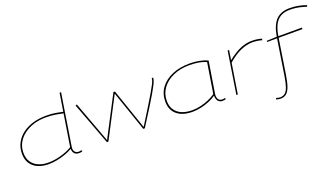

<svg xmlns="http://www.w3.org/2000/svg" viewBox="-76 -1400 3975 2270"><g transform="rotate(-20 1911.5 -265.0)"><path d="M697 10Q617 10 615 -72Q580 -50 528 -31Q476 -12 419.5 -1Q363 10 312 10Q237 10 178.5 -15Q120 -40 87 -90Q54 -140 54 -213Q54 -288 86 -348.5Q118 -409 175 -452Q232 -495 308.5 -517.5Q385 -540 473 -540Q542 -540 592.5 -531.5Q643 -523 683 -514L719 -740H738Q738 -740 733.5 -712.5Q729 -685 721.5 -637.5Q714 -590 704.5 -531.5Q695 -473 685.5 -410.5Q676 -348 666.5 -289Q657 -230 649.5 -182Q642 -134 637.5 -105.5Q633 -77 633 -76Q633 -44 649 -26Q665 -8 694 -8Q715 -8 730 -14L735 3Q714 10 697 10ZM315 -9Q391 -9 472.5 -32Q554 -55 616 -92L680 -495Q642 -503 589 -512.5Q536 -522 462 -522Q381 -522 311 -500Q241 -478 187.5 -437.5Q134 -397 104 -341.5Q74 -286 74 -218Q74 -149 105 -102.5Q136 -56 190.5 -32.5Q245 -9 315 -9Z M1522 0H1503L1328 -507Q1262 -380 1196 -253.5Q1130 -127 1064 0H1045L845 -533L863 -540L1055 -22Q1121 -149 1187.5 -276Q1254 -403 1320 -530H1339L1515 -20Q1592 -144 1644 -228Q1696 -312 1727.5 -366Q1759 -420 1775 -451.5Q1791 -483 1796.5 -500.5Q1802 -518 1802 -530H1820Q1820 -516 1813.5 -495.5Q1807 -475 1789.5 -440Q1772 -405 1739 -348.5Q1706 -292 1653 -207Q1600 -122 1522 0Z M2497 10Q2462 10 2442.5 -14.5Q2423 -39 2423 -83Q2383 -55 2332 -34Q2281 -13 2226.5 -1.5Q2172 10 2122 10Q1997 10 1927 -48.5Q1857 -107 1857 -213Q1857 -311 1910.5 -384.5Q1964 -458 2060 -499Q2156 -540 2282 -540Q2342 -540 2401 -528.5Q2460 -517 2505 -496Q2497 -444 2488 -388Q2479 -332 2470.5 -279Q2462 -226 2455 -183Q2448 -140 2444 -113.5Q2440 -87 2440 -85Q2440 -8 2501 -8Q2522 -8 2537 -14L2539 3Q2521 10 2497 10ZM2421 -103 2482 -484Q2443 -503 2389 -512.5Q2335 -522 2271 -522Q2156 -522 2067 -482.5Q1978 -443 1927.5 -374Q1877 -305 1877 -216Q1877 -118 1942.5 -63.5Q2008 -9 2127 -9Q2176 -9 2228.5 -21Q2281 -33 2331 -54Q2381 -75 2421 -103Z M2775 -530 2756 -408Q2848 -481 2921 -510.5Q2994 -540 3062 -540Q3101 -540 3135 -534.5Q3169 -529 3188 -522L3182 -504Q3157 -512 3124.5 -516.5Q3092 -521 3063 -521Q2996 -521 2918.5 -488.5Q2841 -456 2752 -379L2692 0H2674L2757 -530Z M3153 220Q3127 220 3097 210L3103 193Q3130 203 3152 203Q3190 203 3214.5 182.5Q3239 162 3255.5 114Q3272 66 3285 -15L3355 -465H3229L3231 -479L3358 -484Q3382 -624 3443 -687Q3504 -750 3616 -750Q3668 -750 3716.5 -741.5Q3765 -733 3823 -713L3817 -695Q3781 -706 3750 -714Q3719 -722 3686 -726.5Q3653 -731 3611 -731Q3508 -731 3452.5 -670Q3397 -609 3378 -484H3676L3673 -465H3375L3307 -27Q3293 65 3273.5 119Q3254 173 3225 196.5Q3196 220 3153 220Z"/></g></svg>

Font: Georama Extra Expanded Thin
Style: Italic
Weight: 100
Width: 8
Italic angle: -9°
Designer: Jean-Baptiste Levee
Foundry: Production Type
Version: Version 1.000